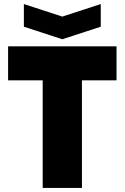

<svg xmlns="http://www.w3.org/2000/svg" viewBox="-20 -929 616 949"><path d="M191 0V-532H20V-700H556V-532H385V0ZM478 -909V-797L288 -735L98 -797V-909L288 -847Z"/></svg>

Font: Tektur ExtraBold
Style: Regular
Weight: 800
Designer: Adam Jagosz
Foundry: Adam Jagosz
Version: Version 1.005;gftools[0.9.30]